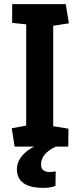

<svg xmlns="http://www.w3.org/2000/svg" viewBox="-20 -711 388 931"><path d="M51 0 37 -89 107 -102V-593L39 -600V-691H299L314 -598L238 -586V-99L312 -87L311 0ZM191 200Q62 200 62 109Q62 68 98.5 32.5Q135 -3 197 -17L250 0Q212 19 195.5 40Q179 61 179 87Q179 123 222 123Q235 123 250 120L249 190Q226 200 191 200Z"/></svg>

Font: Kreon Light
Style: Regular
Weight: 300
Designer: Julia Petretta
Foundry: Julia Petretta and Eli Heuer
Version: Version 2.002